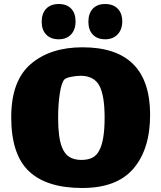

<svg xmlns="http://www.w3.org/2000/svg" viewBox="-20 -888 805 958"><path d="M36 -303Q36 -485 133.5 -568.5Q231 -652 392 -652Q729 -652 729 -315Q729 -145 646.5 -47.5Q564 50 390 50Q213 50 124.5 -33.5Q36 -117 36 -303ZM477 -141Q502 -190 502 -301Q502 -409 477 -458Q452 -508 386 -510Q361 -510 334 -504.5Q307 -499 300 -490Q286 -473 278 -419Q270 -365 270 -301Q270 -201 289 -154Q302 -120 326 -105Q350 -90 386 -90Q419 -90 441.5 -101.5Q464 -113 477 -141ZM273 -692Q233 -692 210.5 -715.5Q188 -739 188 -779Q188 -821 210.5 -844.5Q233 -868 273 -868Q313 -868 335 -845Q357 -822 357 -781Q357 -740 334.5 -716Q312 -692 273 -692ZM505 -692Q465 -692 443 -715.5Q421 -739 421 -779Q421 -821 443 -844.5Q465 -868 505 -868Q544 -868 567 -845Q590 -822 590 -781Q590 -741 567 -716.5Q544 -692 505 -692Z"/></svg>

Font: Lalezar
Style: Regular
Weight: 400
Designer: Borna Izadpanah
Foundry: Borna Izadpanah
Version: Version 1.003;November 28, 2018;FontCreator 11.5.0.2421 64-b